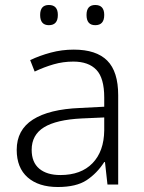

<svg xmlns="http://www.w3.org/2000/svg" viewBox="-20 -740 576 770"><path d="M276 -541Q366 -541 410 -497Q454 -453 454 -358V0H411L401 -90H398Q369 -45 327.5 -17.5Q286 10 212 10Q135 10 91 -28.5Q47 -67 47 -139Q47 -219 112 -260.5Q177 -302 301 -307L398 -312V-349Q398 -427 366.5 -460Q335 -493 274 -493Q233 -493 195 -482Q157 -471 119 -453L101 -499Q139 -517 183.5 -529Q228 -541 276 -541ZM308 -265Q206 -260 156.5 -229.5Q107 -199 107 -139Q107 -89 137.5 -63.5Q168 -38 222 -38Q305 -38 351 -85.5Q397 -133 398 -217V-269ZM141 -680Q141 -720 176 -720Q212 -720 212 -680Q212 -639 176 -639Q141 -639 141 -680ZM327 -680Q327 -720 362 -720Q398 -720 398 -680Q398 -639 362 -639Q327 -639 327 -680Z"/></svg>

Font: Noto Sans Arabic UI Lt
Style: Regular
Weight: 300
Designer: Monotype Design Team, Nadine Chahine and Nizar Qandah
Foundry: Monotype Imaging Inc.
Version: Version 2.010; ttfautohint (v1.8.4.7-5d5b)